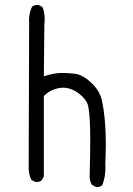

<svg xmlns="http://www.w3.org/2000/svg" viewBox="-20 -764 540 778"><path d="M368.7 -6.3Q370.1 -5.9 372.8 -5.9Q375.5 -5.9 379.4 -6.8Q387.7 -7.8 394.5 -13.7Q407.2 -46.4 407.2 -84.5Q407.2 -92.8 406.7 -102.5Q408.7 -144 408.7 -179.7Q408.7 -256.8 399.9 -318.8Q396 -344.7 391.6 -361.8Q382.3 -398.9 348.1 -430.2Q314 -461.9 282.7 -465.3Q256.3 -468.3 234.4 -468.3Q229 -468.3 224.1 -468.3Q198.7 -467.3 168.5 -458L157.7 -454.6L159.7 -667Q161.1 -678.2 161.1 -687.5Q161.1 -714.8 151.9 -735.8L136.2 -743.7Q134.3 -744.1 132.8 -744.1Q119.1 -744.1 109.9 -736.8Q97.7 -711.9 97.7 -682.6Q97.7 -675.8 98.1 -668.5L96.2 -92.3Q96.2 -88.4 96.2 -84.5Q96.2 -56.2 107.4 -34.7L123.5 -26.9Q125.5 -26.4 127 -26.4Q140.6 -26.4 149.4 -33.7L157.7 -49.8V-375.5Q168.9 -385.7 178.2 -391.6Q197.8 -403.3 221.2 -407.7Q228.5 -408.7 237.8 -408.7Q247.1 -408.7 257.8 -405.8Q276.4 -401.4 294.4 -388.7Q330.6 -363.3 337.4 -334Q345.7 -294.9 345.7 -199.7Q345.7 -142.1 343.3 -47.9Q343.3 -29.8 352.5 -15.1Z"/></svg>

Font: NaikaiFont
Style: Light
Weight: 300
Version: Version 1.89